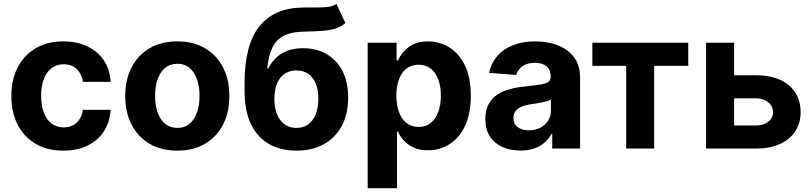

<svg xmlns="http://www.w3.org/2000/svg" viewBox="-20 -766 4188 990"><path d="M306.8 10.7Q223 10.7 162.8 -25Q102.6 -60.7 70.5 -124.3Q38.4 -187.9 38.4 -270.6Q38.4 -354.4 70.8 -417.8Q103.3 -481.2 163.4 -516.9Q223.4 -552.6 306.1 -552.6Q377.5 -552.6 431.1 -526.6Q484.7 -500.7 516 -453.8Q547.2 -407 550.4 -343.8H407.7Q401.6 -384.6 375.9 -409.6Q350.1 -434.7 308.6 -434.7Q273.4 -434.7 247.3 -415.7Q221.2 -396.7 206.7 -360.4Q192.1 -324.2 192.1 -272.7Q192.1 -220.5 206.5 -183.9Q220.9 -147.4 247.2 -128.2Q273.4 -109 308.6 -109Q334.5 -109 355.3 -119.7Q376.1 -130.3 389.7 -150.7Q403.4 -171.2 407.7 -199.9H550.4Q546.9 -137.4 516.5 -90Q486.2 -42.6 432.9 -16Q379.6 10.7 306.8 10.7Z M894.2 10.7Q811.4 10.7 751.2 -24.7Q691.1 -60 658.4 -123.4Q625.7 -186.8 625.7 -270.6Q625.7 -355.1 658.4 -418.5Q691.1 -481.9 751.2 -517.2Q811.4 -552.6 894.2 -552.6Q976.9 -552.6 1037.1 -517.2Q1097.3 -481.9 1130 -418.5Q1162.6 -355.1 1162.6 -270.6Q1162.6 -186.8 1130 -123.4Q1097.3 -60 1037.1 -24.7Q976.9 10.7 894.2 10.7ZM894.9 -106.5Q932.5 -106.5 957.7 -128Q983 -149.5 995.9 -186.8Q1008.9 -224.1 1008.9 -271.7Q1008.9 -319.2 995.9 -356.5Q983 -393.8 957.7 -415.5Q932.5 -437.1 894.9 -437.1Q856.9 -437.1 831.1 -415.5Q805.4 -393.8 792.4 -356.5Q779.5 -319.2 779.5 -271.7Q779.5 -224.1 792.4 -186.8Q805.4 -149.5 831.1 -128Q856.9 -106.5 894.9 -106.5Z M1714.8 -745.7 1761 -647Q1737.9 -627.8 1709.9 -618.8Q1681.8 -609.7 1642.9 -606.9Q1604 -604 1548.3 -603Q1485.1 -602.3 1445.3 -582.7Q1405.5 -563.2 1384.9 -521.5Q1364.3 -479.8 1358 -412.6H1363.3Q1387.8 -462.7 1432.4 -490.1Q1476.9 -517.4 1542.6 -517.4Q1612.2 -517.4 1664.6 -486.9Q1717 -456.3 1746.1 -399.1Q1775.2 -342 1775.2 -262.1Q1775.2 -179 1742.7 -117.7Q1710.2 -56.5 1650.6 -22.9Q1590.9 10.7 1508.5 10.7Q1425.8 10.7 1365.9 -24.1Q1306.1 -58.9 1273.6 -126.8Q1241.1 -194.6 1241.1 -293.7V-338.4Q1241.1 -535.5 1317.8 -630.7Q1394.5 -725.9 1543.3 -727.3Q1583.8 -728 1616.5 -727.6Q1649.1 -727.3 1673.8 -730.8Q1698.5 -734.4 1714.8 -745.7ZM1509.2 -106.5Q1544 -106.5 1569.1 -124.6Q1594.1 -142.8 1607.8 -176.5Q1621.4 -210.2 1621.4 -257.1Q1621.4 -303.6 1607.8 -336.1Q1594.1 -368.6 1568.9 -385.7Q1543.7 -402.7 1508.5 -402.7Q1482.2 -402.7 1461.3 -393.1Q1440.3 -383.5 1425.6 -364.9Q1410.9 -346.2 1402.9 -319.1Q1394.9 -291.9 1394.9 -257.1Q1394.9 -187.1 1425.2 -146.8Q1455.6 -106.5 1509.2 -106.5Z M1875.7 204.5V-545.5H2024.9V-453.8H2031.6Q2041.5 -475.9 2060.5 -498.8Q2079.5 -521.7 2110.3 -537.1Q2141 -552.6 2186.8 -552.6Q2246.4 -552.6 2296.9 -521.5Q2347.3 -490.4 2377.5 -428.1Q2407.7 -365.8 2407.7 -272Q2407.7 -180.8 2378.4 -118.1Q2349.1 -55.4 2298.8 -23.3Q2248.6 8.9 2186.4 8.9Q2142.4 8.9 2111.7 -5.7Q2081 -20.2 2061.4 -42.4Q2041.9 -64.6 2031.6 -87.4H2027V204.5ZM2023.8 -272.7Q2023.8 -224.1 2037.3 -187.9Q2050.8 -151.6 2076.3 -131.6Q2101.9 -111.5 2138.5 -111.5Q2175.4 -111.5 2201 -131.9Q2226.6 -152.3 2239.9 -188.7Q2253.2 -225.1 2253.2 -272.7Q2253.2 -320 2240.1 -355.8Q2226.9 -391.7 2201.3 -411.9Q2175.8 -432.2 2138.5 -432.2Q2101.6 -432.2 2076.2 -412.6Q2050.8 -393.1 2037.3 -357.2Q2023.8 -321.4 2023.8 -272.7Z M2663.7 10.3Q2611.5 10.3 2570.7 -8Q2529.8 -26.3 2506.2 -62.3Q2482.6 -98.4 2482.6 -152.3Q2482.6 -197.8 2499.3 -228.7Q2516 -259.6 2544.7 -278.4Q2573.5 -297.2 2610.3 -306.8Q2647 -316.4 2687.5 -320.3Q2735.1 -325.3 2764.2 -329.7Q2793.3 -334.2 2806.5 -343Q2819.6 -351.9 2819.6 -369.3V-371.4Q2819.6 -405.2 2798.5 -423.7Q2777.3 -442.1 2738.6 -442.1Q2697.8 -442.1 2673.7 -424.2Q2649.5 -406.2 2641.7 -379.3L2501.8 -390.6Q2512.4 -440.3 2543.7 -476.7Q2574.9 -513.1 2624.5 -532.8Q2674 -552.6 2739.3 -552.6Q2784.8 -552.6 2826.5 -541.9Q2868.3 -531.2 2900.7 -508.9Q2933.2 -486.5 2952.1 -451.5Q2970.9 -416.5 2970.9 -367.9V0H2827.4V-75.6H2823.2Q2810 -50.1 2788 -30.7Q2766 -11.4 2735.1 -0.5Q2704.2 10.3 2663.7 10.3ZM2707 -94.1Q2740.4 -94.1 2766 -107.4Q2791.5 -120.7 2806.1 -143.5Q2820.7 -166.2 2820.7 -195V-252.8Q2813.6 -248.2 2801.3 -244.5Q2789.1 -240.8 2773.8 -237.7Q2758.5 -234.7 2743.3 -232.4Q2728 -230.1 2715.6 -228.3Q2688.9 -224.4 2669 -215.9Q2649.1 -207.4 2638.1 -193Q2627.1 -178.6 2627.1 -157.3Q2627.1 -126.4 2649.7 -110.3Q2672.2 -94.1 2707 -94.1Z M3034.4 -426.5V-545.5H3528.8V-426.5H3353V0H3208.8V-426.5Z M3715.6 -377.8H3878.6Q3986.9 -377.8 4047.6 -326.2Q4108.3 -274.5 4108.3 -188.2Q4108.3 -132.1 4081 -89.7Q4053.6 -47.2 4002.1 -23.6Q3950.6 0 3878.6 0H3620.7V-545.5H3765.3V-119H3878.6Q3916.5 -119 3941.1 -138.1Q3965.6 -157.3 3965.9 -187.1Q3965.6 -218.8 3941.1 -238.8Q3916.5 -258.9 3878.6 -258.9H3715.6Z"/></svg>

Font: InterMG
Style: Bold
Weight: 700
Designer: Rasmus Andersson
Foundry: rsms
Version: Version 3.019;December 26, 2023;FontCreator 15.0.0.2955 64-b